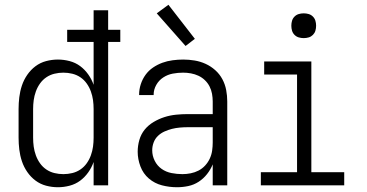

<svg xmlns="http://www.w3.org/2000/svg" viewBox="-20 -778 1540 806"><path d="M223 8Q198 8 173.5 1.5Q149 -5 129 -20Q109 -35 94.5 -56Q80 -77 72 -101Q64 -125 61 -150Q58 -175 58 -200V-320Q58 -345 61 -370Q64 -395 72 -419Q80 -443 94.5 -464Q109 -485 129 -500Q149 -515 173.5 -521.5Q198 -528 223 -528Q248 -528 272.5 -521.5Q297 -515 316.5 -500.5Q336 -486 350.5 -465.5Q365 -445 373 -422V-602H262V-653H373V-735H434V-653H485V-602H434V0H373V-98Q365 -75 350.5 -54.5Q336 -34 316.5 -19.5Q297 -5 272.5 1.5Q248 8 223 8ZM246 -47Q265 -47 283.5 -51.5Q302 -56 317.5 -66.5Q333 -77 344 -92.5Q355 -108 361.5 -126Q368 -144 370.5 -162.5Q373 -181 373 -200V-320Q373 -339 370.5 -357.5Q368 -376 361.5 -394Q355 -412 344 -427.5Q333 -443 317.5 -453.5Q302 -464 283.5 -468.5Q265 -473 246 -473Q227 -473 208.5 -468.5Q190 -464 174.5 -453.5Q159 -443 148 -427.5Q137 -412 130.5 -394Q124 -376 121.5 -357.5Q119 -339 119 -320V-200Q119 -181 121.5 -162.5Q124 -144 130.5 -126Q137 -108 148 -92.5Q159 -77 174.5 -66.5Q190 -56 208.5 -51.5Q227 -47 246 -47Z M723 8Q691 8 660 0Q629 -8 605 -28.5Q581 -49 569.5 -79.5Q558 -110 558 -141Q558 -166 565 -190.5Q572 -215 587.5 -234Q603 -253 625 -266Q647 -279 670.5 -286.5Q694 -294 719 -296.5Q744 -299 768 -299H873V-352Q873 -368 870 -384.5Q867 -401 859.5 -415.5Q852 -430 840 -441.5Q828 -453 813 -460Q798 -467 781.5 -470Q765 -473 749 -473Q727 -473 705.5 -469Q684 -465 665.5 -453Q647 -441 636 -421.5Q625 -402 625 -381V-379H564V-381Q564 -403 571 -424.5Q578 -446 591 -464Q604 -482 622.5 -494.5Q641 -507 661.5 -514.5Q682 -522 704.5 -525Q727 -528 749 -528Q773 -528 797 -524Q821 -520 843 -510Q865 -500 883.5 -483.5Q902 -467 913.5 -445.5Q925 -424 929.5 -400Q934 -376 934 -352V0H873V-88Q864 -66 849 -47Q834 -28 814 -15Q794 -2 770.5 3Q747 8 723 8ZM746 -47Q763 -47 780.5 -50.5Q798 -54 813.5 -62Q829 -70 841 -83Q853 -96 860.5 -112Q868 -128 870.5 -145.5Q873 -163 873 -180V-244H768Q752 -244 735 -242.5Q718 -241 702 -237Q686 -233 670.5 -226Q655 -219 643 -207.5Q631 -196 625 -180Q619 -164 619 -147Q619 -124 629.5 -103Q640 -82 658.5 -69Q677 -56 700 -51.5Q723 -47 746 -47ZM759 -585 638 -722 687 -758 798 -615Z M1075 0V-55H1227V-465H1089V-520H1287V-55H1425V0ZM1255 -618Q1244 -618 1234 -621Q1224 -624 1216.5 -631.5Q1209 -639 1206 -649Q1203 -659 1203 -670Q1203 -681 1206 -691Q1209 -701 1216.5 -708.5Q1224 -716 1234 -719Q1244 -722 1255 -722Q1266 -722 1276 -719Q1286 -716 1293.5 -708.5Q1301 -701 1304 -691Q1307 -681 1307 -670Q1307 -659 1304 -649Q1301 -639 1293.5 -631.5Q1286 -624 1276 -621Q1266 -618 1255 -618Z"/></svg>

Font: Iosevka Term Curly Light
Style: Regular
Weight: 300
Designer: Belleve Invis
Foundry: Belleve Invis
Version: Version 32.3.0